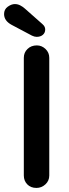

<svg xmlns="http://www.w3.org/2000/svg" viewBox="-42 -923 337 943"><path d="M200 -61Q200 -35 181 -17.5Q162 0 137 0Q109 0 92 -17.5Q75 -35 75 -61V-639Q75 -665 93 -682.5Q111 -700 139 -700Q163 -700 181.5 -682.5Q200 -665 200 -639ZM138 -742Q133 -742 127 -743.5Q121 -745 115 -748L15 -801Q-22 -821 -22 -854Q-22 -877 -4 -890Q14 -903 31 -903Q45 -903 57.5 -896.5Q70 -890 80 -881L166 -805Q174 -798 177 -791.5Q180 -785 180 -778Q180 -762 168.5 -752Q157 -742 138 -742Z"/></svg>

Font: zvoove
Style: Bold
Weight: 700
Designer: Vernon Adams (Nunito) & Andrew Paglinawan (Quicksand)
Foundry: zvoove
Version: Version 3.006